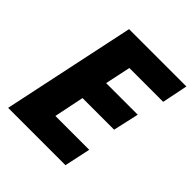

<svg xmlns="http://www.w3.org/2000/svg" viewBox="-196 -842 971 971"><g transform="rotate(45 289.5 -357.0)"><path d="M18 0 169 -714H579L551 -576H309L280 -439H506L475 -301H249L216 -140H458L428 0Z"/></g></svg>

Font: Noto Sans ExtraBold
Style: Italic
Weight: 800
Italic angle: -12°
Designer: Monotype Design Team
Foundry: Monotype Imaging Inc.
Version: Version 2.013; ttfautohint (v1.8.4.7-5d5b)